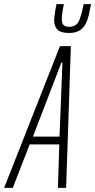

<svg xmlns="http://www.w3.org/2000/svg" viewBox="-59 -912 462 932"><path d="M-39 0 232 -688H285L262 0H222L229 -211H85L3 0ZM101 -249H230L244 -608H239ZM204 -813Q204 -825 207 -844Q210 -863 211 -872Q213 -878 215 -892H251Q241 -844 241 -819Q241 -800 249 -791Q257 -782 276 -782Q309 -782 322 -806Q335 -830 347 -892H383Q374 -841 364.5 -813.5Q355 -786 334.5 -769Q314 -752 277 -752Q237 -752 220.5 -767.5Q204 -783 204 -813Z"/></svg>

Font: Saira Ultra Condensed ExLight
Style: Italic
Weight: 200
Width: 1
Italic angle: -12°
Designer: Hector Gatti with collaboration of the Omnibus-Type team
Foundry: Omnibus-Type
Version: Version 1.001; ttfautohint (v1.8)